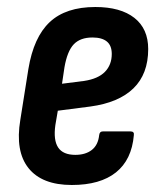

<svg xmlns="http://www.w3.org/2000/svg" viewBox="-20 -520 453 548"><path d="M185 8Q100 8 61.5 -40Q23 -88 38 -178L61 -323Q76 -414 122 -457Q168 -500 252 -500Q324 -500 363.5 -469Q403 -438 403 -380Q403 -309 361 -268Q319 -227 238 -216L145 -204L138 -163Q132 -120 146 -99Q160 -78 195 -78Q224 -78 242 -92Q260 -106 263 -134Q264 -145 274 -145H352Q364 -145 362 -134Q356 -64 311 -28Q266 8 185 8ZM157 -281 220 -289Q260 -295 279.5 -315Q299 -335 299 -366Q299 -390 285 -401.5Q271 -413 244 -413Q209 -413 190.5 -393.5Q172 -374 164 -328Z"/></svg>

Font: Sofia Sans Condensed
Style: Bold Italic
Weight: 700
Italic angle: -9°
Version: Version 4.100